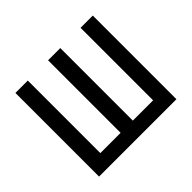

<svg xmlns="http://www.w3.org/2000/svg" viewBox="-125 -682 844 844"><g transform="rotate(-45 297.0 -260.0)"><path d="M56 0V-520H133V-69H259V-520H335V-69H461V-520H537V0Z"/></g></svg>

Font: Iosevka QP
Style: Regular
Weight: 400
Designer: Belleve Invis
Foundry: Belleve Invis
Version: Version 20.0.0; ttfautohint (v1.8.4)